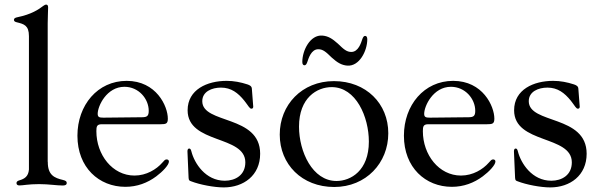

<svg xmlns="http://www.w3.org/2000/svg" viewBox="-20 -794 2596 828"><path d="M63.9 5.7C79.9 5.7 102.3 0 148.8 0C190.7 0 223.7 6 250.4 6C260.3 6 267.8 3.6 267.8 -5C267.8 -11.7 263.8 -14.9 252.1 -17.8C214.5 -26.6 185.7 -38.7 186.1 -96.2H185.7V-693.5C185.7 -721.2 187.5 -745 187.5 -762.1C187.5 -771.3 183.9 -774.1 179 -774.1C175.1 -774.1 171.5 -772 166.5 -768.5C146.7 -753.2 115.4 -732.2 55.4 -719.8C45.8 -718 40.1 -714.8 40.1 -708.5C40.1 -702.4 44.7 -699.6 52.9 -697.8C83.1 -690.3 104.8 -684.7 104.8 -638.1V-62.9C102.3 -33 85.9 -22.7 63.6 -16.3C55.4 -13.8 51.1 -10.7 51.1 -4.3C51.1 2.8 56.5 5.7 63.9 5.7Z M520.6 11.7C571.4 11.7 616.1 -5.3 653.8 -33.4C680.8 -53.3 708.5 -82.4 708.5 -97.3C708.5 -103 704.5 -106.5 698.5 -106.5C691.4 -106.5 688.2 -101.6 679.7 -92.3C654.8 -63.9 611.5 -36.9 560 -36.9C464.8 -36.9 395.6 -126.4 395.6 -228.3C395.6 -248.6 397.7 -258.2 419 -258.2H671.9C695.7 -258.2 703.8 -260.3 703.8 -282.3C703.8 -336.3 653.8 -445.3 526.3 -445.3C400.9 -445.3 313.9 -340.6 313.9 -208.8C313.9 -71.4 407 11.7 520.6 11.7ZM401.3 -303.3C401.3 -337 440.3 -419.7 516.7 -419.7C578.1 -419.7 621.4 -367.9 621.4 -316.1C621.4 -293.3 613.6 -288.7 593 -288.4C470.2 -287.3 428.3 -286.6 426.1 -286.6C408.4 -286.6 401.3 -288.7 401.3 -303.3Z M1047.2 -430C1017.8 -439.6 988.6 -445.3 957.4 -445.3C873.6 -445.3 789.1 -408 789.1 -318.5C789.1 -172.2 1038 -212 1038 -93.8C1038 -38.4 994.3 -14.6 949.6 -14.6C866.1 -14.6 818.2 -90.2 805.4 -141C803.3 -150.2 800.1 -153.4 796.2 -153.4C789.1 -153.4 788.4 -146.3 788.4 -140.3C788.4 -131 789.8 -101.2 793.3 -27.3C794 -16 796.5 -14.9 804.3 -12.1C842 2.5 903.4 14.2 945 14.2C1029.8 14.2 1101.9 -36.9 1101.9 -131C1101.9 -299.7 852.3 -257.8 852.3 -357.6C852.3 -399.1 893.5 -416.2 932.9 -416.2C976.9 -416.2 1006.4 -393.5 1033.7 -359.7C1052.2 -336.3 1056.1 -325.3 1064.3 -325.3C1067.5 -325.3 1072.1 -326.7 1072.1 -333.8C1072.1 -338.4 1068.5 -379.3 1066.1 -411.9C1065.3 -422.2 1057.5 -426.5 1047.2 -430Z M1421.2 12.4C1558.9 12.4 1654.5 -91.6 1654.5 -219.1C1654.8 -346.9 1558.9 -444.2 1420.1 -444.2C1281.6 -444.2 1186.1 -341.3 1186.4 -213.4C1186.4 -85.9 1281.6 12.4 1421.2 12.4ZM1269.5 -247.9C1269.5 -372.2 1346.9 -418.3 1410.5 -418.3C1515.3 -418.3 1570.7 -290.1 1570.7 -183.2C1570.7 -57.9 1492.5 -13.5 1431.1 -13.5C1327.4 -13.5 1269.5 -139.9 1269.5 -247.9ZM1283.7 -527C1283.7 -517.8 1286.9 -512.4 1293.3 -512.4C1299 -512.4 1302.6 -518.8 1305.4 -527C1310.4 -541.5 1321.7 -581.7 1352.6 -581.7C1372.9 -581.7 1385.7 -570 1410.5 -545.8C1435 -523.8 1452.8 -513.1 1477.6 -511C1529.8 -507.1 1563.9 -574.6 1563.9 -624.6C1563.9 -633.9 1560.7 -639.2 1554.3 -639.2C1548.7 -639.2 1545.1 -632.8 1542.3 -624.6C1537.3 -610.1 1525.9 -570 1495 -570C1474.8 -570 1462 -581.7 1437.1 -605.8C1412.6 -627.8 1394.9 -638.5 1370 -640.6C1317.8 -644.5 1283.7 -577.1 1283.7 -527Z M1928.6 11.7C1979.4 11.7 2024.1 -5.3 2061.8 -33.4C2088.8 -53.3 2116.5 -82.4 2116.5 -97.3C2116.5 -103 2112.6 -106.5 2106.5 -106.5C2099.4 -106.5 2096.2 -101.6 2087.7 -92.3C2062.9 -63.9 2019.5 -36.9 1968 -36.9C1872.9 -36.9 1803.6 -126.4 1803.6 -228.3C1803.6 -248.6 1805.8 -258.2 1827.1 -258.2H2079.9C2103.7 -258.2 2111.9 -260.3 2111.9 -282.3C2111.9 -336.3 2061.8 -445.3 1934.3 -445.3C1808.9 -445.3 1721.9 -340.6 1721.9 -208.8C1721.9 -71.4 1815 11.7 1928.6 11.7ZM1809.3 -303.3C1809.3 -337 1848.4 -419.7 1924.7 -419.7C1986.2 -419.7 2029.5 -367.9 2029.5 -316.1C2029.5 -293.3 2021.7 -288.7 2001.1 -288.4C1878.2 -287.3 1836.3 -286.6 1834.2 -286.6C1816.4 -286.6 1809.3 -288.7 1809.3 -303.3Z M2455.3 -430C2425.8 -439.6 2396.7 -445.3 2365.4 -445.3C2281.6 -445.3 2197.1 -408 2197.1 -318.5C2197.1 -172.2 2446 -212 2446 -93.8C2446 -38.4 2402.3 -14.6 2357.6 -14.6C2274.1 -14.6 2226.2 -90.2 2213.4 -141C2211.3 -150.2 2208.1 -153.4 2204.2 -153.4C2197.1 -153.4 2196.4 -146.3 2196.4 -140.3C2196.4 -131 2197.8 -101.2 2201.3 -27.3C2202.1 -16 2204.5 -14.9 2212.4 -12.1C2250 2.5 2311.4 14.2 2353 14.2C2437.9 14.2 2509.9 -36.9 2509.9 -131C2509.9 -299.7 2260.3 -257.8 2260.3 -357.6C2260.3 -399.1 2301.5 -416.2 2340.9 -416.2C2384.9 -416.2 2414.4 -393.5 2441.8 -359.7C2460.2 -336.3 2464.1 -325.3 2472.3 -325.3C2475.5 -325.3 2480.1 -326.7 2480.1 -333.8C2480.1 -338.4 2476.6 -379.3 2474.1 -411.9C2473.4 -422.2 2465.6 -426.5 2455.3 -430Z"/></svg>

Font: Margiela Serif Text
Style: Regular
Weight: 400
Designer: Andreas Faust, Stefan Endress
Version: Version 1.002;FEAKit 1.0